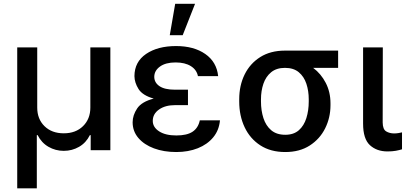

<svg xmlns="http://www.w3.org/2000/svg" viewBox="-20 -797 2158 1019"><path d="M175.4 202.4H71.4V-545.5H177.6V-226.2Q177.6 -165.1 216.3 -127.3Q255 -89.5 318.5 -89.5Q382.1 -89.5 420.8 -127.7Q459.5 -165.8 459.5 -226.2V-545.5H565.7V0H461.3V-79.9H457Q436.8 -39.1 399.7 -17.8Q362.6 3.6 318.5 3.6Q274.5 3.6 237.4 -17.8Q200.3 -39.1 179.7 -79.9H175.4Z M915.5 9.9Q849.4 9.9 797.1 -9.6Q744.7 -29.1 714.3 -64.8Q683.9 -100.5 683.9 -148.1Q683.9 -185 707.7 -221.1Q731.5 -257.1 795.8 -273.8Q736.5 -290.5 715.2 -324.6Q693.9 -358.7 693.5 -393.1Q693.9 -468.8 755.3 -510.7Q816.8 -552.6 914.4 -552.6Q1008.9 -552.6 1069.4 -510.5Q1130 -468.4 1137.8 -393.1H1030.5Q1023.8 -426.8 992.7 -446.2Q961.6 -465.6 911.9 -465.6Q859.4 -465.6 829.2 -443.9Q799 -422.2 798.7 -389.2Q799 -358.3 826.5 -339.7Q854 -321 908.4 -321H977.6V-239H908.4Q856.9 -239 823.9 -215.7Q790.8 -192.5 790.8 -155.5Q790.8 -121.8 824.4 -100Q858 -78.1 915.8 -78.1Q972.3 -78.1 1002.1 -98Q1032 -117.9 1040.5 -158.4H1147.4Q1142.8 -105.8 1111.7 -68.2Q1080.6 -30.5 1030 -10.3Q979.4 9.9 915.5 9.9ZM949.6 -610.1H881L909.8 -777H1015.3Z M1494 9.9Q1416.5 9.9 1361.9 -25.4Q1307.2 -60.7 1278.4 -121.6Q1249.6 -182.5 1249.6 -258.5V-269.9Q1249.6 -343.4 1278.4 -401.8Q1307.2 -460.2 1361.5 -494.3Q1415.8 -528.4 1492.5 -528.4H1774.5V-436.8H1642Q1683.6 -405.9 1708.8 -357.2Q1734 -308.6 1734 -248.6V-238.6Q1734 -172.9 1705.8 -116.1Q1677.6 -59.3 1623.9 -24.7Q1570.3 9.9 1494 9.9ZM1494 -81.7Q1538.7 -81.7 1566.1 -105.8Q1593.4 -130 1606 -170.3Q1618.6 -210.6 1618.6 -258.5V-269.9Q1618.6 -314.6 1606 -352.6Q1593.4 -390.6 1565.7 -413.7Q1538 -436.8 1492.5 -436.8Q1447.4 -436.8 1419.2 -413.7Q1391 -390.6 1378 -352.6Q1365.1 -314.6 1365.1 -269.9V-258.5Q1365.1 -210.6 1378 -170.3Q1391 -130 1419.4 -105.8Q1447.8 -81.7 1494 -81.7Z M2036.6 6.7Q1979.4 6.7 1943.2 -26.6Q1907 -60 1907 -141V-545.5H2011.7L2011 -147Q2011.4 -110.4 2029.7 -99.6Q2047.9 -88.8 2072.1 -88.8Q2083.8 -88.8 2095.7 -90.9Q2107.6 -93 2113.6 -94.5V-4.6Q2100.5 -0.4 2081.1 3.2Q2061.8 6.7 2036.6 6.7Z"/></svg>

Font: Linik Sans Medium
Style: Regular
Weight: 500
Designer: Rasmus Andersson (font), Cristiano Sobral (main changes)
Foundry: rsms
Version: Version 3.018;June 1, 2022;FontCreator 14.0.0.2814 64-bit; t